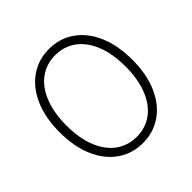

<svg xmlns="http://www.w3.org/2000/svg" viewBox="-183 -862 1024 1024"><g transform="rotate(-45 329.0 -350.0)"><path d="M55 -350Q55 -458 89.5 -538Q124 -618 186.5 -661.5Q249 -705 329 -705Q409 -705 471.5 -661.5Q534 -618 568.5 -538Q603 -458 603 -350Q603 -242 568.5 -162Q534 -82 471.5 -38.5Q409 5 329 5Q249 5 186.5 -38.5Q124 -82 89.5 -162Q55 -242 55 -350ZM552 -350Q552 -446 524 -515.5Q496 -585 445.5 -621.5Q395 -658 329 -658Q263 -658 212.5 -621.5Q162 -585 134 -515.5Q106 -446 106 -350Q106 -254 134 -184.5Q162 -115 212.5 -78.5Q263 -42 329 -42Q395 -42 445.5 -78.5Q496 -115 524 -184.5Q552 -254 552 -350Z"/></g></svg>

Font: Montserrat Atlas Light
Style: Regular
Weight: 300
Designer: Julieta Ulanovsky
Foundry: Julieta Ulanovsky
Version: Version 7.200